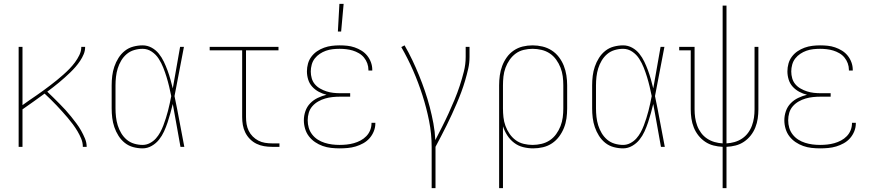

<svg xmlns="http://www.w3.org/2000/svg" viewBox="-20 -764 4540 999"><path d="M77 0V-520H97V-217Q115 -230 133 -242.5Q151 -255 169.5 -267.5Q188 -280 205.5 -293Q223 -306 241 -319.5Q259 -333 276 -347Q293 -361 309.5 -375.5Q326 -390 341.5 -406Q357 -422 370 -439.5Q383 -457 393 -477.5Q403 -498 403 -520H423Q423 -500 415.5 -482Q408 -464 397 -447.5Q386 -431 373 -416Q360 -401 346 -387.5Q332 -374 317.5 -361Q303 -348 288 -335.5Q273 -323 257.5 -311Q242 -299 226 -287Q242 -272 258 -256Q274 -240 290 -224Q306 -208 321 -191.5Q336 -175 350 -157.5Q364 -140 377.5 -122Q391 -104 402 -84.5Q413 -65 422 -43.5Q431 -22 431 0H411Q411 -22 402.5 -42.5Q394 -63 383 -81.5Q372 -100 359 -117.5Q346 -135 332 -151.5Q318 -168 303.5 -184Q289 -200 274 -216Q259 -232 243.5 -247Q228 -262 212 -277Q183 -256 154.5 -235.5Q126 -215 97 -195V0Z M722 8Q698 8 673.5 1.5Q649 -5 629.5 -20.5Q610 -36 596.5 -57.5Q583 -79 575 -102.5Q567 -126 564 -150.5Q561 -175 561 -200V-320Q561 -345 564 -369.5Q567 -394 575 -417.5Q583 -441 596.5 -462.5Q610 -484 629.5 -499.5Q649 -515 673.5 -521.5Q698 -528 722 -528Q747 -528 769 -516Q791 -504 806.5 -484.5Q822 -465 832.5 -443Q843 -421 851.5 -398Q860 -375 866.5 -351.5Q873 -328 879 -304Q889 -358 898 -412Q907 -466 917 -520H937Q924 -456 912.5 -392Q901 -328 888 -264Q902 -198 914 -132Q926 -66 939 0H919Q909 -56 899 -112Q889 -168 879 -223Q873 -199 866.5 -175Q860 -151 852 -127Q844 -103 833.5 -80Q823 -57 807.5 -37.5Q792 -18 769.5 -5Q747 8 722 8ZM722 -10Q742 -10 760 -19.5Q778 -29 791 -43.5Q804 -58 813.5 -75.5Q823 -93 830 -111.5Q837 -130 843 -149Q849 -168 854 -187Q859 -206 863 -225Q867 -244 871 -264Q866 -289 860 -314Q854 -339 846.5 -363.5Q839 -388 829.5 -412Q820 -436 806 -458Q792 -480 770 -495Q748 -510 722 -510Q700 -510 678 -503.5Q656 -497 639 -482.5Q622 -468 610.5 -448.5Q599 -429 592.5 -408Q586 -387 583.5 -364.5Q581 -342 581 -320V-200Q581 -178 583.5 -155.5Q586 -133 592.5 -112Q599 -91 610.5 -71.5Q622 -52 639 -37.5Q656 -23 678 -16.5Q700 -10 722 -10Z M1395 0Q1374 0 1353.5 -3.5Q1333 -7 1314.5 -16Q1296 -25 1281 -40Q1266 -55 1256.5 -74Q1247 -93 1243.5 -113.5Q1240 -134 1240 -155V-502H1071V-520H1429V-502H1260V-155Q1260 -136 1263 -118Q1266 -100 1274 -83.5Q1282 -67 1295 -54Q1308 -41 1324 -32.5Q1340 -24 1358.5 -21Q1377 -18 1395 -18H1434V0Z M1747 8Q1725 8 1702.5 5.5Q1680 3 1659 -4.5Q1638 -12 1619.5 -24.5Q1601 -37 1587.5 -54.5Q1574 -72 1567.5 -94Q1561 -116 1561 -138Q1561 -162 1569 -185.5Q1577 -209 1594 -226.5Q1611 -244 1633 -254.5Q1655 -265 1679 -271Q1658 -276 1638.5 -286.5Q1619 -297 1604.5 -313Q1590 -329 1583.5 -350Q1577 -371 1577 -393Q1577 -413 1582.5 -433Q1588 -453 1600.5 -469.5Q1613 -486 1630 -497.5Q1647 -509 1666.5 -516Q1686 -523 1706.5 -525.5Q1727 -528 1747 -528Q1767 -528 1786.5 -526Q1806 -524 1825 -517.5Q1844 -511 1861 -500.5Q1878 -490 1890.5 -474.5Q1903 -459 1910 -440Q1917 -421 1917 -401V-397H1897V-400Q1897 -418 1891 -434.5Q1885 -451 1874 -464.5Q1863 -478 1847.5 -487Q1832 -496 1815.5 -501Q1799 -506 1781.5 -508Q1764 -510 1747 -510Q1729 -510 1711 -508Q1693 -506 1676 -500Q1659 -494 1644 -484Q1629 -474 1618 -460Q1607 -446 1602 -428Q1597 -410 1597 -392Q1597 -374 1602 -356.5Q1607 -339 1618.5 -325.5Q1630 -312 1646 -303Q1662 -294 1679 -288.5Q1696 -283 1714 -281Q1732 -279 1750 -279H1802V-261H1750Q1730 -261 1710.5 -259Q1691 -257 1672 -251.5Q1653 -246 1635.5 -236Q1618 -226 1605 -211Q1592 -196 1586.5 -177Q1581 -158 1581 -138Q1581 -118 1586.5 -99Q1592 -80 1604.5 -64Q1617 -48 1633.5 -37.5Q1650 -27 1669 -21Q1688 -15 1707.5 -12.5Q1727 -10 1747 -10Q1766 -10 1784.5 -12Q1803 -14 1821 -19Q1839 -24 1856 -33Q1873 -42 1886 -55.5Q1899 -69 1906 -86.5Q1913 -104 1913 -123V-125H1933V-122Q1933 -101 1925 -81Q1917 -61 1903 -45Q1889 -29 1870 -18.5Q1851 -8 1831 -2Q1811 4 1789.5 6Q1768 8 1747 8ZM1738 -600 1746 -744H1768L1755 -600Z M2226 215V0Q2226 -68 2212.5 -135.5Q2199 -203 2178 -268.5Q2157 -334 2129.5 -397Q2102 -460 2068 -519L2085 -528Q2107 -490 2125.5 -451Q2144 -412 2160.5 -371.5Q2177 -331 2191 -290Q2205 -249 2216 -207Q2227 -165 2235 -122Q2243 -79 2245 -35Q2263 -70 2280.5 -104.5Q2298 -139 2314 -174Q2330 -209 2345 -245Q2360 -281 2372 -317.5Q2384 -354 2393.5 -391.5Q2403 -429 2403 -468V-520H2423V-468Q2423 -436 2416 -405.5Q2409 -375 2400 -344.5Q2391 -314 2380 -284.5Q2369 -255 2356.5 -226Q2344 -197 2331 -168.5Q2318 -140 2304 -112Q2290 -84 2275.5 -56Q2261 -28 2246 0V215Z M2577 215V-320Q2577 -346 2580.5 -371.5Q2584 -397 2593 -421Q2602 -445 2617 -466Q2632 -487 2653.5 -501.5Q2675 -516 2700 -522Q2725 -528 2751 -528Q2777 -528 2802.5 -522Q2828 -516 2850 -502Q2872 -488 2888 -467Q2904 -446 2913.5 -422Q2923 -398 2927 -372Q2931 -346 2931 -320V-200Q2931 -174 2927.5 -148.5Q2924 -123 2914.5 -99Q2905 -75 2889.5 -54Q2874 -33 2852.5 -18.5Q2831 -4 2805.5 2Q2780 8 2754 8Q2728 8 2702 1.5Q2676 -5 2655 -21Q2634 -37 2619.5 -59.5Q2605 -82 2597 -107V215ZM2751 -10Q2774 -10 2797.5 -15.5Q2821 -21 2840.5 -34Q2860 -47 2874 -66.5Q2888 -86 2896.5 -108Q2905 -130 2908 -153Q2911 -176 2911 -200V-320Q2911 -344 2908 -367Q2905 -390 2896.5 -412Q2888 -434 2874 -453.5Q2860 -473 2840.5 -486Q2821 -499 2797.5 -504.5Q2774 -510 2751 -510Q2728 -510 2705 -504.5Q2682 -499 2663.5 -485.5Q2645 -472 2631.5 -452.5Q2618 -433 2610 -411Q2602 -389 2599.5 -366Q2597 -343 2597 -320V-200Q2597 -177 2599.5 -154Q2602 -131 2610 -109Q2618 -87 2631.5 -67.5Q2645 -48 2663.5 -34.5Q2682 -21 2705 -15.5Q2728 -10 2751 -10Z M3222 8Q3198 8 3173.5 1.5Q3149 -5 3129.5 -20.5Q3110 -36 3096.5 -57.5Q3083 -79 3075 -102.5Q3067 -126 3064 -150.5Q3061 -175 3061 -200V-320Q3061 -345 3064 -369.5Q3067 -394 3075 -417.5Q3083 -441 3096.5 -462.5Q3110 -484 3129.5 -499.5Q3149 -515 3173.5 -521.5Q3198 -528 3222 -528Q3247 -528 3269 -516Q3291 -504 3306.5 -484.5Q3322 -465 3332.5 -443Q3343 -421 3351.5 -398Q3360 -375 3366.5 -351.5Q3373 -328 3379 -304Q3389 -358 3398 -412Q3407 -466 3417 -520H3437Q3424 -456 3412.5 -392Q3401 -328 3388 -264Q3402 -198 3414 -132Q3426 -66 3439 0H3419Q3409 -56 3399 -112Q3389 -168 3379 -223Q3373 -199 3366.5 -175Q3360 -151 3352 -127Q3344 -103 3333.5 -80Q3323 -57 3307.5 -37.5Q3292 -18 3269.5 -5Q3247 8 3222 8ZM3222 -10Q3242 -10 3260 -19.5Q3278 -29 3291 -43.5Q3304 -58 3313.5 -75.5Q3323 -93 3330 -111.5Q3337 -130 3343 -149Q3349 -168 3354 -187Q3359 -206 3363 -225Q3367 -244 3371 -264Q3366 -289 3360 -314Q3354 -339 3346.5 -363.5Q3339 -388 3329.5 -412Q3320 -436 3306 -458Q3292 -480 3270 -495Q3248 -510 3222 -510Q3200 -510 3178 -503.5Q3156 -497 3139 -482.5Q3122 -468 3110.5 -448.5Q3099 -429 3092.5 -408Q3086 -387 3083.5 -364.5Q3081 -342 3081 -320V-200Q3081 -178 3083.5 -155.5Q3086 -133 3092.5 -112Q3099 -91 3110.5 -71.5Q3122 -52 3139 -37.5Q3156 -23 3178 -16.5Q3200 -10 3222 -10Z M3740 215V0Q3716 -1 3692.5 -7Q3669 -13 3649 -26.5Q3629 -40 3614 -59Q3599 -78 3590 -100.5Q3581 -123 3577.5 -147Q3574 -171 3574 -195V-502H3514V-520H3594V-195Q3594 -173 3597 -152Q3600 -131 3607.5 -110.5Q3615 -90 3628 -72.5Q3641 -55 3659 -43Q3677 -31 3698 -25Q3719 -19 3740 -18V-735H3760V-18Q3781 -19 3802 -25Q3823 -31 3841 -43Q3859 -55 3872 -72.5Q3885 -90 3892.5 -110.5Q3900 -131 3903 -152Q3906 -173 3906 -195V-520H3926V-195Q3926 -171 3922.5 -147Q3919 -123 3910 -100.5Q3901 -78 3886 -59Q3871 -40 3851 -26.5Q3831 -13 3807.5 -7Q3784 -1 3760 0V215Z M4247 8Q4225 8 4202.5 5.5Q4180 3 4159 -4.5Q4138 -12 4119.5 -24.5Q4101 -37 4087.5 -54.5Q4074 -72 4067.5 -94Q4061 -116 4061 -138Q4061 -162 4069 -185.5Q4077 -209 4094 -226.5Q4111 -244 4133 -254.5Q4155 -265 4179 -271Q4158 -276 4138.5 -286.5Q4119 -297 4104.5 -313Q4090 -329 4083.5 -350Q4077 -371 4077 -393Q4077 -413 4082.5 -433Q4088 -453 4100.5 -469.5Q4113 -486 4130 -497.5Q4147 -509 4166.5 -516Q4186 -523 4206.5 -525.5Q4227 -528 4247 -528Q4267 -528 4286.5 -526Q4306 -524 4325 -517.5Q4344 -511 4361 -500.5Q4378 -490 4390.5 -474.5Q4403 -459 4410 -440Q4417 -421 4417 -401V-397H4397V-400Q4397 -418 4391 -434.5Q4385 -451 4374 -464.5Q4363 -478 4347.5 -487Q4332 -496 4315.5 -501Q4299 -506 4281.5 -508Q4264 -510 4247 -510Q4229 -510 4211 -508Q4193 -506 4176 -500Q4159 -494 4144 -484Q4129 -474 4118 -460Q4107 -446 4102 -428Q4097 -410 4097 -392Q4097 -374 4102 -356.5Q4107 -339 4118.5 -325.5Q4130 -312 4146 -303Q4162 -294 4179 -288.5Q4196 -283 4214 -281Q4232 -279 4250 -279H4302V-261H4250Q4230 -261 4210.5 -259Q4191 -257 4172 -251.5Q4153 -246 4135.5 -236Q4118 -226 4105 -211Q4092 -196 4086.5 -177Q4081 -158 4081 -138Q4081 -118 4086.5 -99Q4092 -80 4104.5 -64Q4117 -48 4133.5 -37.5Q4150 -27 4169 -21Q4188 -15 4207.5 -12.5Q4227 -10 4247 -10Q4266 -10 4284.5 -12Q4303 -14 4321 -19Q4339 -24 4356 -33Q4373 -42 4386 -55.5Q4399 -69 4406 -86.5Q4413 -104 4413 -123V-125H4433V-122Q4433 -101 4425 -81Q4417 -61 4403 -45Q4389 -29 4370 -18.5Q4351 -8 4331 -2Q4311 4 4289.5 6Q4268 8 4247 8Z"/></svg>

Font: Iosevka Curly Slab Thin
Style: Regular
Weight: 100
Monospace: yes
Designer: Belleve Invis
Foundry: Belleve Invis
Version: Version 22.1.2; ttfautohint (v1.8.4)